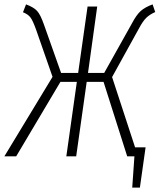

<svg xmlns="http://www.w3.org/2000/svg" viewBox="-37 -714 729 877"><path d="M475 -362 580 -41H628L602 143H567L577 0H544L436 -340H359L311 0H266L314 -340H239L37 0H-17L203 -363L128 -578Q113 -620 102 -634.5Q91 -649 68 -658L82 -694Q117 -681 132.5 -664Q148 -647 164 -601L242 -381H320L363 -684H407L365 -381H439L565 -606Q586 -646 605.5 -663.5Q625 -681 660 -694L672 -659Q647 -648 631 -632.5Q615 -617 596 -581Z"/></svg>

Font: Fira Sans Extra Condensed ExtraLight
Style: Italic
Weight: 275
Width: 3
Italic angle: -8°
Designer: Carrois Corporate & Edenspiekermann AG
Foundry: Carrois Corporate GbR & Edenspiekermann AG
Version: Version 4.203